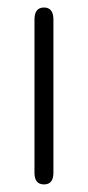

<svg xmlns="http://www.w3.org/2000/svg" viewBox="-20 -482 235 514"><path d="M123 -19.5Q123 11.7 97.7 11.7Q72.3 11.7 72.3 -19.5V-429.7Q72.3 -461.9 97.7 -461.9Q123 -461.9 123 -429.7Z"/></svg>

Font: Jura
Style: Book
Weight: 400
Version: Version 2.5